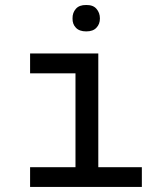

<svg xmlns="http://www.w3.org/2000/svg" viewBox="-20 -740 640 760"><path d="M267.1 -667Q266.6 -689.5 280.3 -705.1Q293.9 -720.7 321.3 -720.2Q348.6 -720.7 361.8 -705.1Q375.5 -689.5 375.5 -667Q375.5 -644.5 361.8 -630.4Q348.6 -615.7 321.3 -615.7Q293.9 -615.7 280.3 -630.4Q266.6 -644.5 267.1 -667ZM99.1 -528.3H369.1V-78.1H541.5V0H99.1V-78.1H278.8V-449.7H99.1Z"/></svg>

Font: RobotoMono-Regular
Style: Regular
Weight: 400
Designer: Google
Version: Version 2.000985; 2015; ttfautohint (v1.3)